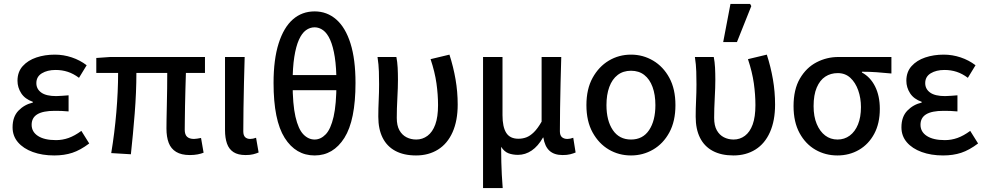

<svg xmlns="http://www.w3.org/2000/svg" viewBox="-20 -779 5017 977"><path d="M256 12Q195 12 147 -5.5Q99 -23 71.5 -55Q44 -87 44 -131Q44 -185 74 -216Q104 -247 147 -257V-261Q107 -275 88 -304.5Q69 -334 69 -368Q69 -413 95.5 -442.5Q122 -472 165 -486.5Q208 -501 259 -501Q303 -501 345 -487Q387 -473 421 -447L382 -383Q354 -404 325 -413.5Q296 -423 263 -423Q221 -423 193 -406Q165 -389 165 -356Q165 -326 190 -308Q215 -290 266 -290Q281 -290 296 -291.5Q311 -293 329 -294V-212Q310 -214 292.5 -214.5Q275 -215 258 -215Q199 -215 170 -197.5Q141 -180 141 -144Q141 -108 173.5 -87Q206 -66 265 -66Q298 -66 329 -77Q360 -88 394 -113L434 -49Q389 -15 348 -1.5Q307 12 256 12Z M946 10Q903 10 876.5 -6Q850 -22 838.5 -52Q827 -82 827 -125Q827 -141 827.5 -173Q828 -205 829 -245.5Q830 -286 830.5 -328.5Q831 -371 831 -408H674Q674 -310 665.5 -202.5Q657 -95 646 6L546 0Q563 -102 572 -208Q581 -314 581 -408H470V-484L541 -489H1023V-408H926Q925 -369 923.5 -325Q922 -281 921.5 -239.5Q921 -198 920.5 -166Q920 -134 920 -119Q920 -94 932 -83Q944 -72 967 -72Q974 -72 983 -73.5Q992 -75 1003 -77L1016 -2Q1004 3 986 6.5Q968 10 946 10Z M1230 10Q1191 10 1168 -5Q1145 -20 1135 -48.5Q1125 -77 1125 -117V-489H1225Q1223 -425 1221.5 -358Q1220 -291 1219 -228Q1218 -165 1218 -111Q1218 -90 1227.5 -81Q1237 -72 1253 -72Q1260 -72 1267.5 -73.5Q1275 -75 1283 -78L1296 -3Q1284 2 1268.5 6Q1253 10 1230 10Z M1581 12Q1485 12 1428.5 -77.5Q1372 -167 1372 -357Q1372 -477 1398 -558.5Q1424 -640 1470.5 -680.5Q1517 -721 1581 -721Q1644 -721 1691 -680Q1738 -639 1763.5 -558Q1789 -477 1789 -357Q1789 -167 1732.5 -77.5Q1676 12 1581 12ZM1581 -69Q1612 -69 1637.5 -95.5Q1663 -122 1677.5 -185Q1692 -248 1692 -357Q1692 -435 1683.5 -489Q1675 -543 1660 -576.5Q1645 -610 1624.5 -625Q1604 -640 1581 -640Q1557 -640 1536.5 -625Q1516 -610 1501 -576.5Q1486 -543 1477.5 -489Q1469 -435 1469 -357Q1469 -248 1483.5 -185Q1498 -122 1523.5 -95.5Q1549 -69 1581 -69ZM1426 -320V-397H1735V-320Z M2097 12Q2035 12 1992 -11Q1949 -34 1927 -78Q1905 -122 1905 -185Q1905 -227 1907 -268Q1909 -309 1909 -350Q1909 -380 1908 -415Q1907 -450 1901 -489H1997Q2002 -464 2003.5 -435Q2005 -406 2005 -373Q2005 -335 2002 -280Q1999 -225 1999 -179Q1999 -140 2012.5 -116Q2026 -92 2048.5 -80.5Q2071 -69 2098 -69Q2130 -69 2155.5 -88Q2181 -107 2195 -145.5Q2209 -184 2209 -244Q2209 -297 2201 -354.5Q2193 -412 2171 -478L2267 -501Q2287 -439 2298 -375.5Q2309 -312 2309 -247Q2309 -165 2283 -106.5Q2257 -48 2209 -18Q2161 12 2097 12Z M2438 178V-489H2537V-193Q2537 -133 2556 -103Q2575 -73 2618 -73Q2639 -73 2658 -80Q2677 -87 2696.5 -106Q2716 -125 2736 -160V-489H2836Q2834 -425 2832.5 -358Q2831 -291 2830 -228Q2829 -165 2829 -111Q2829 -90 2839.5 -81Q2850 -72 2867 -72Q2874 -72 2881.5 -73.5Q2889 -75 2897 -78L2909 -3Q2897 2 2881.5 6Q2866 10 2843 10Q2800 10 2776 -12Q2752 -34 2745 -79H2743Q2718 -35 2685.5 -13Q2653 9 2616 9Q2589 9 2567.5 1Q2546 -7 2530 -32Q2530 13 2531 46.5Q2532 80 2533.5 110.5Q2535 141 2538 178Z M3191 12Q3129 12 3078 -18Q3027 -48 2995.5 -105Q2964 -162 2964 -244Q2964 -326 2995.5 -383Q3027 -440 3078 -470.5Q3129 -501 3191 -501Q3252 -501 3303.5 -470.5Q3355 -440 3386 -383Q3417 -326 3417 -244Q3417 -162 3386 -105Q3355 -48 3303.5 -18Q3252 12 3191 12ZM3191 -69Q3251 -69 3283 -117Q3315 -165 3315 -244Q3315 -297 3300.5 -336.5Q3286 -376 3258.5 -397.5Q3231 -419 3191 -419Q3151 -419 3123 -397.5Q3095 -376 3080.5 -336.5Q3066 -297 3066 -244Q3066 -165 3098.5 -117Q3131 -69 3191 -69Z M3712 12Q3650 12 3607 -11Q3564 -34 3542 -78Q3520 -122 3520 -185Q3520 -227 3522 -268Q3524 -309 3524 -350Q3524 -380 3523 -415Q3522 -450 3516 -489H3612Q3617 -464 3618.5 -435Q3620 -406 3620 -373Q3620 -335 3617 -280Q3614 -225 3614 -179Q3614 -140 3627.5 -116Q3641 -92 3663.5 -80.5Q3686 -69 3713 -69Q3745 -69 3770.5 -88Q3796 -107 3810 -145.5Q3824 -184 3824 -244Q3824 -297 3816 -354.5Q3808 -412 3786 -478L3882 -501Q3902 -439 3913 -375.5Q3924 -312 3924 -247Q3924 -165 3898 -106.5Q3872 -48 3824 -18Q3776 12 3712 12ZM3660 -565 3697 -759H3797L3803 -748L3730 -565Z M4241 12Q4180 12 4129.5 -17Q4079 -46 4048.5 -102Q4018 -158 4018 -239Q4018 -324 4050.5 -379.5Q4083 -435 4135 -462Q4187 -489 4246 -489H4516V-405Q4475 -409 4440.5 -411.5Q4406 -414 4366 -414V-410Q4409 -387 4433 -339Q4457 -291 4457 -225Q4457 -151 4428.5 -98Q4400 -45 4351 -16.5Q4302 12 4241 12ZM4242 -69Q4277 -69 4304 -89Q4331 -109 4346 -146Q4361 -183 4361 -234Q4361 -280 4347 -319.5Q4333 -359 4307 -383Q4281 -407 4243 -407Q4207 -407 4179.5 -389Q4152 -371 4136 -333.5Q4120 -296 4120 -239Q4120 -186 4136 -148Q4152 -110 4179 -89.5Q4206 -69 4242 -69Z M4779 12Q4718 12 4670 -5.5Q4622 -23 4594.5 -55Q4567 -87 4567 -131Q4567 -185 4597 -216Q4627 -247 4670 -257V-261Q4630 -275 4611 -304.5Q4592 -334 4592 -368Q4592 -413 4618.5 -442.5Q4645 -472 4688 -486.5Q4731 -501 4782 -501Q4826 -501 4868 -487Q4910 -473 4944 -447L4905 -383Q4877 -404 4848 -413.5Q4819 -423 4786 -423Q4744 -423 4716 -406Q4688 -389 4688 -356Q4688 -326 4713 -308Q4738 -290 4789 -290Q4804 -290 4819 -291.5Q4834 -293 4852 -294V-212Q4833 -214 4815.5 -214.5Q4798 -215 4781 -215Q4722 -215 4693 -197.5Q4664 -180 4664 -144Q4664 -108 4696.5 -87Q4729 -66 4788 -66Q4821 -66 4852 -77Q4883 -88 4917 -113L4957 -49Q4912 -15 4871 -1.5Q4830 12 4779 12Z"/></svg>

Font: Source Sans 3 Medium
Style: Regular
Weight: 500
Designer: Paul D. Hunt
Foundry: Adobe
Version: Version 3.052;hotconv 1.1.0;makeotfexe 2.6.0